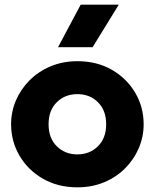

<svg xmlns="http://www.w3.org/2000/svg" viewBox="-20 -787 663 822"><path d="M311.5 15Q228 15 164 -21.8Q100 -58.5 63.8 -120Q27.5 -181.5 27.5 -255Q27.5 -308.5 48.2 -357Q69 -405.5 107 -443.5Q145 -481.5 197 -503.2Q249 -525 311.5 -525Q395 -525 458.8 -488.2Q522.5 -451.5 558.8 -390Q595 -328.5 595 -255Q595 -201.5 574.2 -153Q553.5 -104.5 515.8 -66.5Q478 -28.5 426 -6.8Q374 15 311.5 15ZM311.5 -126Q364 -126 399.2 -160.8Q434.5 -195.5 434.5 -255Q434.5 -314.5 399.5 -349.2Q364.5 -384 311.5 -384Q258 -384 223 -349.2Q188 -314.5 188 -255Q188 -195.5 223.2 -160.8Q258.5 -126 311.5 -126ZM228.5 -585 325.5 -767H488.5L376.5 -585Z"/></svg>

Font: Geologica
Style: Bold
Weight: 700
Designer: Sindre Bremnes, Frode Helland
Foundry: Monokrom Skriftforlag AS
Version: Version 1.010; ttfautohint (v1.8.4.7-5d5b);gftools[0.9.28]